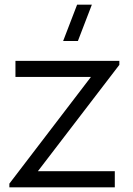

<svg xmlns="http://www.w3.org/2000/svg" viewBox="-20 -800 570 820"><path d="M312.7 -625H249.7L309.3 -780H372.3ZM20 0V-15.7L368.3 -471.3H46V-540H489.7V-523L141.7 -68.7H470.3V0Z"/></svg>

Font: Manrope
Style: Regular
Weight: 400
Designer: Mikhail Sharanda
Foundry: Mikhail Sharanda
Version: Version 4.503